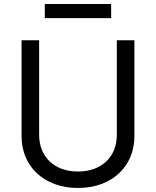

<svg xmlns="http://www.w3.org/2000/svg" viewBox="-20 -929 781 962"><path d="M565.3 -727.3V-252.8C565.3 -146.3 492.2 -69.6 370.7 -69.6C249.3 -69.6 176.1 -146.3 176.1 -252.8V-727.3H88.1V-245.7C88.1 -96.6 199.6 12.8 370.7 12.8C541.9 12.8 653.4 -96.6 653.4 -245.7V-727.3ZM536.9 -909.1H204.5V-838.1H536.9Z"/></svg>

Font: Karasuma Gothic
Style: Regular
Weight: 400
Designer: Rasmus Andersson, Ryoko Nishizuka
Foundry: Genbu
Version: Version 1.00